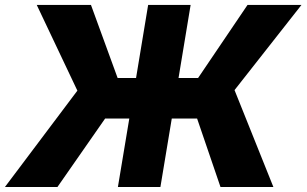

<svg xmlns="http://www.w3.org/2000/svg" viewBox="-36 -747 1225 767"><path d="M273.1 -384.9 110.8 -727.3H327.4L433.9 -435.4H507.5L555.8 -727.3H725.5L677.2 -435.4H755.3L952.8 -727.3H1168.3L900.9 -387.1L1056.1 0H844.8L751.4 -273.4H650.2L604.8 0H435L480.5 -273.4H383.9L193.5 0H-16.3Z"/></svg>

Font: Inter P Extra Bold
Style: Italic
Weight: 800
Italic angle: 9.39999°
Designer: Rasmus Andersson
Foundry: rsms
Version: Version 3.018;git-588b23468